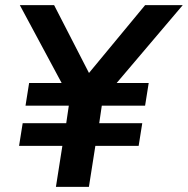

<svg xmlns="http://www.w3.org/2000/svg" viewBox="-20 -725 729 745"><path d="M197 0 222 -159H54L68 -247H237L247 -315H79L93 -403H234L231 -381L57 -705H190L336 -421H308L543 -705H689L414 -381L417 -403H557L543 -315H375L365 -247H532L518 -159H350L325 0Z"/></svg>

Font: Nunito Sans 12pt ExtraLight
Style: Italic
Weight: 200
Italic angle: -9°
Designer: Vernon Adams
Foundry: Vernon Adams
Version: Version 3.101;gftools[0.9.27]